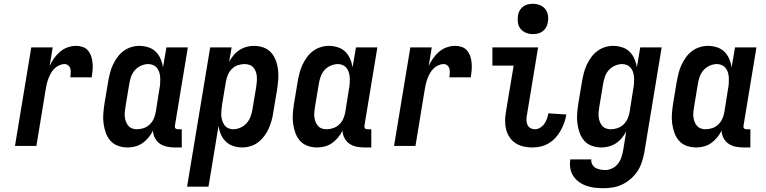

<svg xmlns="http://www.w3.org/2000/svg" viewBox="-20 -770 4040 1013"><path d="M59 0 145 -520H258L242 -422Q251 -442 264.5 -461.5Q278 -481 296 -496.5Q314 -512 336.5 -520Q359 -528 381 -528Q400 -528 417 -522Q434 -516 445 -502.5Q456 -489 461.5 -472Q467 -455 468.5 -436.5Q470 -418 468.5 -399.5Q467 -381 464 -362H351Q352 -373 353 -384.5Q354 -396 351.5 -406.5Q349 -417 340.5 -424.5Q332 -432 321 -432Q307 -432 292.5 -425.5Q278 -419 267 -408Q256 -397 248.5 -383.5Q241 -370 235.5 -355.5Q230 -341 226.5 -326.5Q223 -312 221 -298L172 0Z M939 8H903Q882 8 861.5 4Q841 0 824 -11.5Q807 -23 797.5 -41.5Q788 -60 787 -81Q778 -62 764 -45Q750 -28 732.5 -15.5Q715 -3 694.5 2.5Q674 8 654 8Q627 8 603 -0.5Q579 -9 563 -27Q547 -45 538.5 -68.5Q530 -92 526.5 -117.5Q523 -143 525 -169.5Q527 -196 531 -222L551 -342Q555 -364 560.5 -385.5Q566 -407 575.5 -427.5Q585 -448 598.5 -467Q612 -486 630.5 -500Q649 -514 671 -521Q693 -528 714 -528Q739 -528 762.5 -520.5Q786 -513 802 -497Q818 -481 827.5 -459Q837 -437 840 -414L858 -520H971L903 -108Q902 -104 902.5 -100Q903 -96 905.5 -93Q908 -90 911.5 -89Q915 -88 919 -88H939ZM702 -88Q720 -88 738 -94Q756 -100 770 -113.5Q784 -127 791.5 -144.5Q799 -162 802 -180L821 -300Q824 -314 825 -328.5Q826 -343 825.5 -357Q825 -371 821.5 -384.5Q818 -398 810 -409Q802 -420 789.5 -426Q777 -432 763 -432Q744 -432 724.5 -423.5Q705 -415 691.5 -399.5Q678 -384 671.5 -365Q665 -346 662 -327L642 -207Q640 -193 638.5 -179.5Q637 -166 638.5 -153Q640 -140 644.5 -128Q649 -116 657 -106.5Q665 -97 677 -92.5Q689 -88 702 -88Z M967 215 1089 -520H1202L1189 -444Q1199 -462 1212 -478Q1225 -494 1242.5 -505.5Q1260 -517 1280 -522.5Q1300 -528 1319 -528Q1346 -528 1370 -519.5Q1394 -511 1410 -493Q1426 -475 1435 -451.5Q1444 -428 1447 -402.5Q1450 -377 1448 -350.5Q1446 -324 1442 -298L1422 -178Q1419 -156 1413 -134.5Q1407 -113 1398 -92.5Q1389 -72 1375 -53Q1361 -34 1343 -20Q1325 -6 1302.5 1Q1280 8 1259 8Q1234 8 1211 0.5Q1188 -7 1171.5 -23Q1155 -39 1145.5 -61Q1136 -83 1133 -106L1080 215ZM1210 -88Q1229 -88 1248.5 -96.5Q1268 -105 1281.5 -120.5Q1295 -136 1302 -155Q1309 -174 1312 -193L1332 -313Q1334 -327 1335 -340.5Q1336 -354 1335 -367Q1334 -380 1329.5 -392Q1325 -404 1317 -413.5Q1309 -423 1296.5 -427.5Q1284 -432 1271 -432Q1253 -432 1235 -426Q1217 -420 1203.5 -406.5Q1190 -393 1182.5 -375.5Q1175 -358 1172 -340L1152 -220Q1150 -206 1148.5 -191.5Q1147 -177 1147.5 -163Q1148 -149 1152 -135.5Q1156 -122 1163.5 -111Q1171 -100 1183.5 -94Q1196 -88 1210 -88Z M1939 8H1903Q1882 8 1861.5 4Q1841 0 1824 -11.5Q1807 -23 1797.5 -41.5Q1788 -60 1787 -81Q1778 -62 1764 -45Q1750 -28 1732.5 -15.5Q1715 -3 1694.5 2.5Q1674 8 1654 8Q1627 8 1603 -0.5Q1579 -9 1563 -27Q1547 -45 1538.5 -68.5Q1530 -92 1526.5 -117.5Q1523 -143 1525 -169.5Q1527 -196 1531 -222L1551 -342Q1555 -364 1560.5 -385.5Q1566 -407 1575.5 -427.5Q1585 -448 1598.5 -467Q1612 -486 1630.5 -500Q1649 -514 1671 -521Q1693 -528 1714 -528Q1739 -528 1762.5 -520.5Q1786 -513 1802 -497Q1818 -481 1827.5 -459Q1837 -437 1840 -414L1858 -520H1971L1903 -108Q1902 -104 1902.5 -100Q1903 -96 1905.5 -93Q1908 -90 1911.5 -89Q1915 -88 1919 -88H1939ZM1702 -88Q1720 -88 1738 -94Q1756 -100 1770 -113.5Q1784 -127 1791.5 -144.5Q1799 -162 1802 -180L1821 -300Q1824 -314 1825 -328.5Q1826 -343 1825.5 -357Q1825 -371 1821.5 -384.5Q1818 -398 1810 -409Q1802 -420 1789.5 -426Q1777 -432 1763 -432Q1744 -432 1724.5 -423.5Q1705 -415 1691.5 -399.5Q1678 -384 1671.5 -365Q1665 -346 1662 -327L1642 -207Q1640 -193 1638.5 -179.5Q1637 -166 1638.5 -153Q1640 -140 1644.5 -128Q1649 -116 1657 -106.5Q1665 -97 1677 -92.5Q1689 -88 1702 -88Z M2059 0 2145 -520H2258L2242 -422Q2251 -442 2264.5 -461.5Q2278 -481 2296 -496.5Q2314 -512 2336.5 -520Q2359 -528 2381 -528Q2400 -528 2417 -522Q2434 -516 2445 -502.5Q2456 -489 2461.5 -472Q2467 -455 2468.5 -436.5Q2470 -418 2468.5 -399.5Q2467 -381 2464 -362H2351Q2352 -373 2353 -384.5Q2354 -396 2351.5 -406.5Q2349 -417 2340.5 -424.5Q2332 -432 2321 -432Q2307 -432 2292.5 -425.5Q2278 -419 2267 -408Q2256 -397 2248.5 -383.5Q2241 -370 2235.5 -355.5Q2230 -341 2226.5 -326.5Q2223 -312 2221 -298L2172 0Z M2789 8Q2765 8 2742.5 3Q2720 -2 2701 -14Q2682 -26 2669.5 -44.5Q2657 -63 2651 -84.5Q2645 -106 2645 -130Q2645 -154 2649 -178L2690 -424H2578V-520H2819L2760 -162Q2757 -149 2757.5 -136Q2758 -123 2763 -111.5Q2768 -100 2779 -94Q2790 -88 2803 -88Q2817 -88 2830.5 -96.5Q2844 -105 2852.5 -117.5Q2861 -130 2866 -144Q2871 -158 2873 -172L2968 -166Q2965 -144 2957 -122.5Q2949 -101 2938 -81Q2927 -61 2911 -43.5Q2895 -26 2875 -14Q2855 -2 2833 3Q2811 8 2789 8ZM2791 -590Q2772 -590 2755 -597Q2738 -604 2726.5 -618Q2715 -632 2712.5 -651Q2710 -670 2713 -689Q2715 -703 2722 -715Q2729 -727 2740.5 -735.5Q2752 -744 2765 -747Q2778 -750 2792 -750Q2811 -750 2828.5 -743Q2846 -736 2857 -722Q2868 -708 2871 -689Q2874 -670 2870 -651Q2868 -637 2861 -625Q2854 -613 2842.5 -604.5Q2831 -596 2818 -593Q2805 -590 2791 -590Z M3166 223Q3142 223 3119 220.5Q3096 218 3074.5 210.5Q3053 203 3035 190Q3017 177 3005 159Q2993 141 2989 118Q2985 95 2989 72V71H3100Q3098 85 3104.5 97Q3111 109 3122 115.5Q3133 122 3146.5 124.5Q3160 127 3174 127Q3192 127 3210.5 118Q3229 109 3241 93Q3253 77 3259 58.5Q3265 40 3268 22L3284 -76Q3274 -58 3261 -42Q3248 -26 3230.5 -14.5Q3213 -3 3193 2.5Q3173 8 3154 8Q3127 8 3103 -0.5Q3079 -9 3063 -27Q3047 -45 3038.5 -68.5Q3030 -92 3026.5 -117.5Q3023 -143 3025 -169.5Q3027 -196 3031 -222L3051 -342Q3055 -364 3060.5 -385.5Q3066 -407 3075.5 -427.5Q3085 -448 3098.5 -467Q3112 -486 3130.5 -500Q3149 -514 3171 -521Q3193 -528 3214 -528Q3239 -528 3262.5 -520.5Q3286 -513 3302 -497Q3318 -481 3327.5 -459Q3337 -437 3340 -414L3358 -520H3471L3379 37Q3374 62 3366 86.5Q3358 111 3343.5 133Q3329 155 3308.5 173Q3288 191 3264.5 202.5Q3241 214 3216 218.5Q3191 223 3166 223ZM3202 -88Q3220 -88 3238 -94Q3256 -100 3270 -113.5Q3284 -127 3291.5 -144.5Q3299 -162 3302 -180L3321 -300Q3324 -314 3325 -328.5Q3326 -343 3325.5 -357Q3325 -371 3321.5 -384.5Q3318 -398 3310 -409Q3302 -420 3289.5 -426Q3277 -432 3263 -432Q3244 -432 3224.5 -423.5Q3205 -415 3191.5 -399.5Q3178 -384 3171.5 -365Q3165 -346 3162 -327L3142 -207Q3140 -193 3138.5 -179.5Q3137 -166 3138.5 -153Q3140 -140 3144.5 -128Q3149 -116 3157 -106.5Q3165 -97 3177 -92.5Q3189 -88 3202 -88Z M3939 8H3903Q3882 8 3861.5 4Q3841 0 3824 -11.5Q3807 -23 3797.5 -41.5Q3788 -60 3787 -81Q3778 -62 3764 -45Q3750 -28 3732.5 -15.5Q3715 -3 3694.5 2.5Q3674 8 3654 8Q3627 8 3603 -0.5Q3579 -9 3563 -27Q3547 -45 3538.5 -68.5Q3530 -92 3526.5 -117.5Q3523 -143 3525 -169.5Q3527 -196 3531 -222L3551 -342Q3555 -364 3560.5 -385.5Q3566 -407 3575.5 -427.5Q3585 -448 3598.5 -467Q3612 -486 3630.5 -500Q3649 -514 3671 -521Q3693 -528 3714 -528Q3739 -528 3762.5 -520.5Q3786 -513 3802 -497Q3818 -481 3827.5 -459Q3837 -437 3840 -414L3858 -520H3971L3903 -108Q3902 -104 3902.5 -100Q3903 -96 3905.5 -93Q3908 -90 3911.5 -89Q3915 -88 3919 -88H3939ZM3702 -88Q3720 -88 3738 -94Q3756 -100 3770 -113.5Q3784 -127 3791.5 -144.5Q3799 -162 3802 -180L3821 -300Q3824 -314 3825 -328.5Q3826 -343 3825.5 -357Q3825 -371 3821.5 -384.5Q3818 -398 3810 -409Q3802 -420 3789.5 -426Q3777 -432 3763 -432Q3744 -432 3724.5 -423.5Q3705 -415 3691.5 -399.5Q3678 -384 3671.5 -365Q3665 -346 3662 -327L3642 -207Q3640 -193 3638.5 -179.5Q3637 -166 3638.5 -153Q3640 -140 3644.5 -128Q3649 -116 3657 -106.5Q3665 -97 3677 -92.5Q3689 -88 3702 -88Z"/></svg>

Font: Iosevka
Style: Bold Italic
Weight: 700
Italic angle: -9°
Monospace: yes
Designer: Belleve Invis
Foundry: Belleve Invis
Version: Version 32.5.0; ttfautohint (v1.8.4)